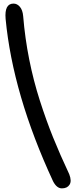

<svg xmlns="http://www.w3.org/2000/svg" viewBox="-20 -874 413 1068"><path d="M324.2 173.8Q295.4 173.8 274.9 133.8Q51.3 -348.6 11.2 -769Q3.9 -854 55.2 -854Q75.7 -854 90.8 -835.9Q106 -817.9 108.9 -784.2Q119.1 -660.6 142.6 -543.2Q166 -425.8 201.4 -315.4Q236.8 -205.1 275.1 -110.1Q313.5 -15.1 365.2 95.2Q379.9 132.8 366.9 153.3Q354 173.8 324.2 173.8Z"/></svg>

Font: Shantell Sans Irregular
Style: Regular
Weight: 400
Designer: Stephen Nixon, Anya Danilova, Shantell Martin
Foundry: Arrow Type
Version: Version 1.006;[9816181b4]